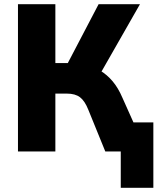

<svg xmlns="http://www.w3.org/2000/svg" viewBox="-20 -725 759 919"><path d="M558 174V0H502V-139H714V174ZM66 0V-705H245V-423H318L294 -403L452 -705H650L457 -367L380 -416Q424 -408 458 -388Q492 -368 519 -336Q546 -304 566 -257L681 0H484L403 -199Q386 -242 363 -259.5Q340 -277 300 -277H245V0Z"/></svg>

Font: Nunito Sans 10pt SemiCondensed Black
Style: Regular
Weight: 900
Width: 4
Designer: Vernon Adams
Foundry: Vernon Adams
Version: Version 3.101;gftools[0.9.27]